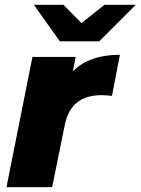

<svg xmlns="http://www.w3.org/2000/svg" viewBox="-20 -779 585 799"><path d="M479 -551 446 -380Q421 -383 403 -383Q339 -383 300.5 -352.5Q262 -322 249 -256L197 0H7L115 -542H295L283 -482Q351 -551 479 -551ZM545 -759 393 -607H229L121 -759H244L319 -683L415 -759Z"/></svg>

Font: Montserrat Alternates ExtraBold
Style: Italic
Weight: 800
Italic angle: -11.3°
Designer: Julieta Ulanovsky
Foundry: Julieta Ulanovsky
Version: Version 7.200